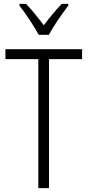

<svg xmlns="http://www.w3.org/2000/svg" viewBox="-20 -967 450 987"><path d="M179 -788H231C255 -833 299 -896 331 -938V-947H297C262 -909 235 -877 205 -837C177 -875 142 -918 114 -947H80V-938C111 -899 154 -834 179 -788ZM232 0V-663H402V-714H8V-663H177V0Z"/></svg>

Font: Noto Sans Myanmar Condensed Light
Style: Regular
Weight: 300
Width: 3
Designer: Monotype Design Team
Foundry: Monotype Imaging Inc.
Version: Version 2.107